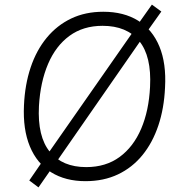

<svg xmlns="http://www.w3.org/2000/svg" viewBox="-20 -778 786 833"><path d="M351 8Q264 8 202 -30.5Q140 -69 109.5 -143Q79 -217 84 -321Q88 -411 113 -485.5Q138 -560 182.5 -614Q227 -668 288.5 -697.5Q350 -727 428 -727Q517 -727 579 -688.5Q641 -650 671.5 -576.5Q702 -503 696 -398Q692 -308 667 -233.5Q642 -159 598 -105Q554 -51 492 -21.5Q430 8 351 8ZM354 -53Q439 -53 499 -97Q559 -141 592.5 -219.5Q626 -298 631 -401Q638 -534 584 -600Q530 -666 425 -666Q341 -666 281.5 -622.5Q222 -579 188.5 -500.5Q155 -422 149 -318Q142 -185 196.5 -119Q251 -53 354 -53ZM147 35 107 5 169 -85 192 -117 555 -637 576 -669 639 -758 680 -728 616 -638 593 -606 232 -86 209 -54Z"/></svg>

Font: Nunitoga
Style: Light Italic
Weight: 300
Italic angle: -9°
Designer: Vernon Adams
Foundry: Vernon Adams
Version: Version 1.0